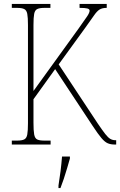

<svg xmlns="http://www.w3.org/2000/svg" viewBox="-20 -734 610 975"><path d="M40 0V-20H66Q91 -20 103 -26Q115 -32 118.5 -51Q122 -70 122 -108V-607Q122 -645 118.5 -663.5Q115 -682 103 -688Q91 -694 66 -694H40V-714H236V-694H206Q181 -694 169 -688Q157 -682 153.5 -663.5Q150 -645 150 -607V-272L379 -589Q412 -635 423.5 -652.5Q435 -670 435 -680Q435 -688 423.5 -691Q412 -694 384 -694V-714H522V-694Q499 -694 485.5 -685.5Q472 -677 457 -655Q442 -633 413 -593L278 -407L477 -106Q500 -72 514.5 -53.5Q529 -35 540.5 -28.5Q552 -22 566 -22H570V0H564Q542 0 527 -6.5Q512 -13 495 -33Q478 -53 451 -94L260 -383L150 -230V-111Q150 -71 153.5 -51.5Q157 -32 168.5 -26Q180 -20 206 -20H237V0ZM277 208Q283 171 287.5 135Q292 99 295 61H335V71Q329 92 321 119.5Q313 147 304 174Q295 201 287 221H277Z"/></svg>

Font: Noto Serif Condensed Thin
Style: Regular
Weight: 100
Width: 3
Designer: Monotype Design Team
Foundry: Monotype Imaging Inc.
Version: Version 2.013; ttfautohint (v1.8.4.7-5d5b)